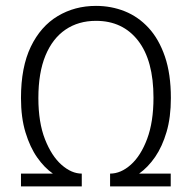

<svg xmlns="http://www.w3.org/2000/svg" viewBox="-20 -648 667 668"><path d="M574 0.5H363V-44Q400.5 -44 435.2 -75Q470 -106 492 -165Q514 -224 514 -308Q514 -437.5 460.5 -506.5Q407 -575.5 314 -575.5Q253 -575.5 208 -545Q163 -514.5 138.2 -454.8Q113.5 -395 113.5 -307Q113.5 -222 136.5 -163.5Q159.5 -105 194.2 -74.5Q229 -44 264.5 -44V0.5H53V-44H164Q134.5 -64.5 109.5 -100Q84.5 -135.5 68.8 -187Q53 -238.5 53 -307Q53 -414.5 87.2 -485.5Q121.5 -556.5 180.8 -592Q240 -627.5 314 -627.5Q367 -627.5 414 -608.8Q461 -590 497 -551Q533 -512 553.8 -451.2Q574.5 -390.5 574.5 -307Q574.5 -240 559.5 -189Q544.5 -138 519.8 -102Q495 -66 464 -44H574Z"/></svg>

Font: Betina Sans Light
Style: Regular
Weight: 300
Designer: Jonathan Pinhorn (font) & Cristiano Sobral (main changes)
Version: Version 2.001;October 6, 2020;FontCreator 13.0.0.2681 64-bit